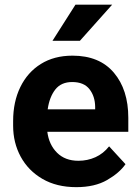

<svg xmlns="http://www.w3.org/2000/svg" viewBox="-20 -770 580 800"><path d="M297.9 9.8Q215.8 9.8 156.7 -24.7Q97.7 -59.1 66.2 -117.2Q34.7 -175.3 34.7 -246.1V-265.6Q34.7 -345.7 64.7 -407.2Q94.7 -468.8 150.1 -503.4Q205.6 -538.1 282.2 -538.1Q394.5 -538.1 454.6 -467Q514.6 -396 514.6 -279.3V-220.7H177.2Q184.1 -167 217.8 -133.5Q251.5 -100.1 306.6 -100.1Q344.7 -100.1 377.7 -115Q410.6 -129.9 434.6 -160.2L502.9 -85.9Q478 -49.8 426.5 -20Q375 9.8 297.9 9.8ZM280.8 -428.2Q234.9 -428.2 210.4 -397Q186 -365.7 178.7 -314.5H376.5V-325.2Q376 -368.7 352.8 -398.4Q329.6 -428.2 280.8 -428.2ZM198.7 -600.1 294.4 -750.5H447.3L313 -600.1Z"/></svg>

Font: Vazirmatn RD FD
Style: Bold
Weight: 700
Designer: Saber Rastikerdar
Foundry: Saber Rastikerdar
Version: Version 33.003